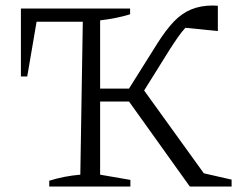

<svg xmlns="http://www.w3.org/2000/svg" viewBox="-20 -678 894 698"><path d="M159 0V-21Q213 -38 272 -43L281 -599H113L79 -400H56V-647H453V-626Q404 -611 344 -604V-356H449L552 -520Q583 -569 611.5 -599Q640 -629 674.5 -643.5Q709 -658 755 -658Q763 -658 772 -657V-565L654 -577Q641 -563 627 -543Q613 -523 597 -498L504 -349L721 -48L822 -25V0H670L449 -309H344V-43L454 -24V0Z"/></svg>

Font: Piazzolla Light
Style: Regular
Weight: 300
Designer: Juan Pablo del Peral
Foundry: Huerta Tipografica
Version: Version 1.330